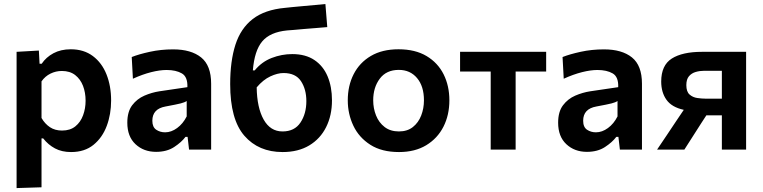

<svg xmlns="http://www.w3.org/2000/svg" viewBox="-20 -762 3885 978"><path d="M64.5 196V-498L178 -504.5L181.5 -437.5H192.5Q214.5 -470.5 252.2 -490.8Q290 -511 340.5 -511Q407 -511 453 -476.5Q499 -442 522.5 -383Q546 -324 546 -250Q546 -180.5 523.8 -120.8Q501.5 -61 456.2 -24.2Q411 12.5 342 12.5Q295 12.5 260.2 -6Q225.5 -24.5 200 -57H191.5V192ZM296 -97Q337.5 -97 364 -118.5Q390.5 -140 403.2 -174.8Q416 -209.5 416 -249Q416 -290.5 402.8 -324.8Q389.5 -359 362.8 -379.8Q336 -400.5 295 -400.5Q264.5 -400.5 237 -387Q209.5 -373.5 191.5 -347.5V-161Q208.5 -131.5 234.2 -114.2Q260 -97 296 -97Z M775 11.5Q712 11.5 670.2 -27.5Q628.5 -66.5 628.5 -137Q628.5 -193 653.2 -225.8Q678 -258.5 715.5 -274.8Q753 -291 792 -297L934.5 -318Q936.5 -370.5 906.5 -388Q876.5 -405.5 828.5 -405.5Q794 -405.5 750.2 -394.5Q706.5 -383.5 657 -361L651 -471.5Q687.5 -486 743.5 -498.2Q799.5 -510.5 862 -510.5Q953.5 -510.5 1004.5 -469.5Q1055.5 -428.5 1055.5 -335.5V0H943L935.5 -65H925Q904.5 -37.5 867 -13Q829.5 11.5 775 11.5ZM821 -88Q852.5 -88 882.2 -109.8Q912 -131.5 931 -169V-247.5Q921 -240.5 900.2 -235.2Q879.5 -230 823 -219.5Q756 -207.5 756 -147Q756 -114.5 775.8 -101.2Q795.5 -88 821 -88Z M1419.5 12.5Q1297 12.5 1224.8 -70.5Q1152.5 -153.5 1152.5 -333.5Q1152.5 -451 1179.2 -534.2Q1206 -617.5 1267.2 -665Q1328.5 -712.5 1432 -722Q1443.5 -723.5 1468.2 -725.8Q1493 -728 1524 -731Q1554.5 -733.5 1585 -736.5Q1615 -739.5 1637.5 -741.5L1647 -624Q1624.5 -622 1593.5 -619.5Q1562 -617 1531 -614.5Q1499.5 -611.5 1475.2 -609.5Q1451 -607.5 1442.5 -607Q1355.5 -598.5 1315.8 -551.2Q1276 -504 1268 -403.5H1277.5Q1313 -447 1364 -466.8Q1415 -486.5 1468.5 -486.5Q1536.5 -486.5 1581.5 -456.2Q1626.5 -426 1648.8 -372.8Q1671 -319.5 1671 -251Q1671 -174 1641.2 -114.5Q1611.5 -55 1555.2 -21.2Q1499 12.5 1419.5 12.5ZM1424 -390Q1394 -390 1357.2 -373Q1320.5 -356 1287.5 -317Q1289 -213.5 1323 -153Q1357 -92.5 1419 -92.5Q1480.5 -92.5 1510.5 -137.8Q1540.5 -183 1540.5 -247Q1540.5 -307 1513.2 -348.5Q1486 -390 1424 -390Z M2012.5 12.5Q1924.5 12.5 1866.5 -24.5Q1808.5 -61.5 1780 -121.5Q1751.5 -181.5 1751.5 -251Q1751.5 -325.5 1781.5 -384.2Q1811.5 -443 1869.2 -477Q1927 -511 2010 -511Q2095 -511 2152.8 -476.5Q2210.5 -442 2239.8 -383.2Q2269 -324.5 2269 -251Q2269 -176 2238.8 -116.5Q2208.5 -57 2151 -22.2Q2093.5 12.5 2012.5 12.5ZM2012 -92.5Q2055 -92.5 2083.2 -115Q2111.5 -137.5 2125.5 -173.8Q2139.5 -210 2139.5 -251Q2139.5 -322.5 2104.5 -364.2Q2069.5 -406 2011.5 -406Q1948 -406 1914.5 -361.2Q1881 -316.5 1881 -251Q1881 -210 1895.5 -173.8Q1910 -137.5 1939.2 -115Q1968.5 -92.5 2012 -92.5Z M2479.5 0V-397.5H2323.5V-498H2762V-397.5H2606.5V0Z M2969.5 11.5Q2906.5 11.5 2864.8 -27.5Q2823 -66.5 2823 -137Q2823 -193 2847.8 -225.8Q2872.5 -258.5 2910 -274.8Q2947.5 -291 2986.5 -297L3129 -318Q3131 -370.5 3101 -388Q3071 -405.5 3023 -405.5Q2988.5 -405.5 2944.8 -394.5Q2901 -383.5 2851.5 -361L2845.5 -471.5Q2882 -486 2938 -498.2Q2994 -510.5 3056.5 -510.5Q3148 -510.5 3199 -469.5Q3250 -428.5 3250 -335.5V0H3137.5L3130 -65H3119.5Q3099 -37.5 3061.5 -13Q3024 11.5 2969.5 11.5ZM3015.5 -88Q3047 -88 3076.8 -109.8Q3106.5 -131.5 3125.5 -169V-247.5Q3115.5 -240.5 3094.8 -235.2Q3074 -230 3017.5 -219.5Q2950.5 -207.5 2950.5 -147Q2950.5 -114.5 2970.2 -101.2Q2990 -88 3015.5 -88Z M3327 0Q3351.5 -36.5 3376.5 -73.5Q3401 -110 3424.5 -145.5L3463 -202.5Q3401.5 -216 3374.8 -253.8Q3348 -291.5 3348 -346.5Q3348 -429.5 3402 -463.8Q3456 -498 3555.5 -498H3780.5V0H3657V-174.5H3578L3551 -133Q3530 -99.5 3508.5 -66.5Q3487 -33 3466 0ZM3573 -259.5H3657V-401.5H3567.5Q3545 -401.5 3524 -395.5Q3503 -389.5 3489.5 -373.8Q3476 -358 3476 -328.5Q3476 -295 3492.5 -280.5Q3509 -266 3531.8 -262.8Q3554.5 -259.5 3573 -259.5Z"/></svg>

Font: Heraclito SemiBold
Style: Regular
Weight: 600
Designer: Kostas Bartsokas (font) & Cristiano Sobral (main changes)
Foundry: Kostas Bartsokas (font) & Cristiano Sobral (main changes)
Version: Version 1.00;July 8, 2020;FontCreator 13.0.0.2655 64-bit